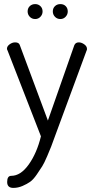

<svg xmlns="http://www.w3.org/2000/svg" viewBox="-20 -686 460 938"><path d="M180 -20 17 -439Q14 -444 14 -448Q14 -460 27 -469.5Q40 -479 54 -479Q73 -479 77 -465L214 -97L343 -465Q349 -479 365 -479Q378 -479 391.5 -469.5Q405 -460 405 -447Q405 -441 403 -439L248 -19Q235 17 230 30Q225 43 210.5 77Q196 111 186.5 126Q177 141 160 166Q143 191 127.5 202Q112 213 90 222.5Q68 232 45 232Q15 232 15 203Q15 173 35 173Q81 173 120.5 117.5Q160 62 180 -20ZM152 -666Q167 -666 177.5 -656Q188 -646 188 -630Q188 -615 177.5 -604Q167 -593 152 -593Q136 -593 125.5 -604Q115 -615 115 -630Q115 -646 125.5 -656Q136 -666 152 -666ZM311 -630Q311 -615 300.5 -604Q290 -593 275 -593Q259 -593 248.5 -604Q238 -615 238 -630Q238 -646 248.5 -656Q259 -666 275 -666Q291 -666 301 -656Q311 -646 311 -630Z"/></svg>

Font: Dosis
Style: Regular
Weight: 400
Designer: Edgar Tolentino, Pablo Impallari, Igino Marini
Foundry: Edgar Tolentino, Pablo Impallari, Igino Marini
Version: Version 1.007